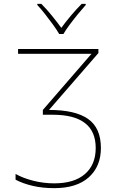

<svg xmlns="http://www.w3.org/2000/svg" viewBox="-20 -969 640 999"><path d="M262 10Q201 10 150 -2Q99 -14 61 -34V-64Q100 -42 153.5 -28.5Q207 -15 262 -15Q366 -15 422 -63.5Q478 -112 478 -199Q478 -372 254 -372H203V-397L456 -689H74V-714H492V-693L235 -397Q372 -397 438.5 -350Q505 -303 505 -199Q505 -103 442 -46.5Q379 10 262 10ZM288 -792Q276 -813 256 -840.5Q236 -868 214.5 -895.5Q193 -923 174 -943V-949H195Q223 -921 250.5 -887Q278 -853 299 -824Q320 -853 348.5 -887Q377 -921 405 -949H426V-943Q408 -923 385.5 -895.5Q363 -868 342.5 -840.5Q322 -813 310 -792Z"/></svg>

Font: Noto Sans Mono Thin
Style: Regular
Weight: 100
Designer: Monotype Design Team
Foundry: Monotype Imaging Inc.
Version: Version 2.014